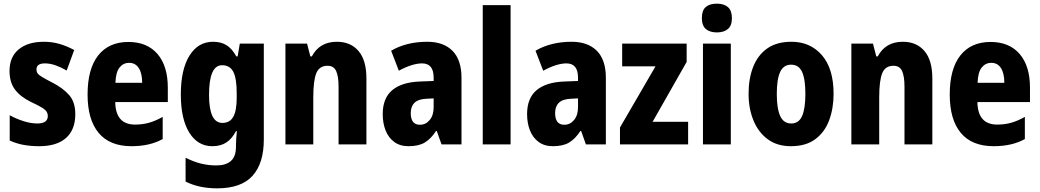

<svg xmlns="http://www.w3.org/2000/svg" viewBox="-20 -788 5676 1048"><path d="M391 -165Q391 -80 340.5 -35Q290 10 194 10Q149 10 109.5 3Q70 -4 33 -21V-159Q67 -140 107.5 -127Q148 -114 184 -114Q241 -114 241 -155Q241 -167 235 -177.5Q229 -188 209 -200.5Q189 -213 148 -232Q91 -260 61.5 -299.5Q32 -339 32 -401Q32 -477 82 -518.5Q132 -560 220 -560Q264 -560 304 -548.5Q344 -537 385 -515L344 -403Q315 -420 284.5 -431Q254 -442 225 -442Q179 -442 179 -409Q179 -397 185 -388Q191 -379 210 -367.5Q229 -356 268 -336Q324 -307 357.5 -269Q391 -231 391 -165Z M681 -559Q783 -559 839.5 -493.5Q896 -428 896 -309V-231H609Q611 -108 717 -108Q758 -108 793.5 -118Q829 -128 868 -150V-29Q798 10 698 10Q579 10 518.5 -62.5Q458 -135 458 -272Q458 -412 516 -485.5Q574 -559 681 -559ZM685 -445Q653 -445 632.5 -419.5Q612 -394 610 -336H756Q756 -388 737.5 -416.5Q719 -445 685 -445Z M1143 -560Q1187 -560 1217 -541Q1247 -522 1270 -480H1277L1289 -550H1420V-26Q1420 103 1358.5 171.5Q1297 240 1165 240Q1066 240 993 203V73Q1037 95 1077.5 105Q1118 115 1161 115Q1212 115 1240 91Q1268 67 1268 12V3Q1268 -13 1269.5 -34Q1271 -55 1273 -72H1268Q1246 -30 1215 -10Q1184 10 1139 10Q1059 10 1013 -64.5Q967 -139 967 -272Q967 -408 1014 -484Q1061 -560 1143 -560ZM1192 -432Q1121 -432 1121 -270Q1121 -117 1194 -117Q1234 -117 1253 -150Q1272 -183 1272 -254V-280Q1272 -360 1253.5 -396Q1235 -432 1192 -432Z M1819 -560Q1894 -560 1937 -509.5Q1980 -459 1980 -360V0H1828V-315Q1828 -371 1815 -400Q1802 -429 1768 -429Q1723 -429 1706.5 -388.5Q1690 -348 1690 -256V0H1538V-550H1656L1674 -480H1682Q1724 -560 1819 -560Z M2312 -560Q2401 -560 2450 -510.5Q2499 -461 2499 -363V0H2390L2364 -73H2360Q2332 -30 2298.5 -10Q2265 10 2210 10Q2163 10 2131.5 -13.5Q2100 -37 2084.5 -76.5Q2069 -116 2069 -165Q2069 -252 2120.5 -295.5Q2172 -339 2270 -343L2347 -346V-364Q2347 -442 2284 -442Q2231 -442 2157 -402L2115 -511Q2155 -535 2205 -547.5Q2255 -560 2312 -560ZM2308 -249Q2263 -247 2242.5 -227Q2222 -207 2222 -171Q2222 -107 2272 -107Q2304 -107 2325.5 -133Q2347 -159 2347 -203V-251Z M2767 0H2615V-760H2767Z M3100 -560Q3189 -560 3238 -510.5Q3287 -461 3287 -363V0H3178L3152 -73H3148Q3120 -30 3086.5 -10Q3053 10 2998 10Q2951 10 2919.5 -13.5Q2888 -37 2872.5 -76.5Q2857 -116 2857 -165Q2857 -252 2908.5 -295.5Q2960 -339 3058 -343L3135 -346V-364Q3135 -442 3072 -442Q3019 -442 2945 -402L2903 -511Q2943 -535 2993 -547.5Q3043 -560 3100 -560ZM3096 -249Q3051 -247 3030.5 -227Q3010 -207 3010 -171Q3010 -107 3060 -107Q3092 -107 3113.5 -133Q3135 -159 3135 -203V-251Z M3736 0H3364V-92L3558 -426H3376V-550H3728V-450L3542 -123H3736Z M3893 -768Q3932 -768 3953.5 -749Q3975 -730 3975 -689Q3975 -648 3953 -629.5Q3931 -611 3893 -611Q3855 -611 3833 -629.5Q3811 -648 3811 -689Q3811 -731 3832 -749.5Q3853 -768 3893 -768ZM3969 -550V0H3817V-550Z M4530 -276Q4530 -197 4506 -132Q4482 -67 4430.5 -28.5Q4379 10 4297 10Q4222 10 4170.5 -28Q4119 -66 4092.5 -131Q4066 -196 4066 -276Q4066 -360 4091.5 -424Q4117 -488 4168.5 -524Q4220 -560 4300 -560Q4403 -560 4466.5 -486.5Q4530 -413 4530 -276ZM4220 -275Q4220 -196 4238.5 -155Q4257 -114 4299 -114Q4340 -114 4358 -154.5Q4376 -195 4376 -276Q4376 -356 4358 -395.5Q4340 -435 4298 -435Q4257 -435 4238.5 -395.5Q4220 -356 4220 -275Z M4908 -560Q4983 -560 5026 -509.5Q5069 -459 5069 -360V0H4917V-315Q4917 -371 4904 -400Q4891 -429 4857 -429Q4812 -429 4795.5 -388.5Q4779 -348 4779 -256V0H4627V-550H4745L4763 -480H4771Q4813 -560 4908 -560Z M5387 -559Q5489 -559 5545.5 -493.5Q5602 -428 5602 -309V-231H5315Q5317 -108 5423 -108Q5464 -108 5499.5 -118Q5535 -128 5574 -150V-29Q5504 10 5404 10Q5285 10 5224.5 -62.5Q5164 -135 5164 -272Q5164 -412 5222 -485.5Q5280 -559 5387 -559ZM5391 -445Q5359 -445 5338.5 -419.5Q5318 -394 5316 -336H5462Q5462 -388 5443.5 -416.5Q5425 -445 5391 -445Z"/></svg>

Font: Noto Sans Arabic Cond ExtBd
Style: Regular
Weight: 800
Width: 3
Designer: Monotype Design Team, Nadine Chahine, Nizar Qandah and Khaled Hosny
Foundry: Monotype Imaging Inc.
Version: Version 2.012; ttfautohint (v1.8.4.7-5d5b)